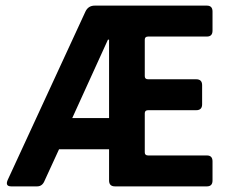

<svg xmlns="http://www.w3.org/2000/svg" viewBox="-20 -663 821 683"><path d="M112 0H20Q-2 0 7 -22L284 -622Q294 -643 317 -643H716Q736 -643 736 -622V-554Q736 -533 716 -533H507Q495 -533 495 -522V-392Q495 -381 507 -381H678Q699 -381 699 -360V-292Q699 -271 678 -271H507Q495 -271 495 -260V-121Q495 -110 507 -110H716Q736 -110 736 -89V-21Q736 0 716 0H389Q368 0 368 -21V-132H190L139 -21Q131 0 112 0ZM368 -243V-522H364L237 -243Z"/></svg>

Font: Rajdhani
Style: Bold
Weight: 700
Designer: Satya Rajpurohit, Jyotish Sonowal
Foundry: Indian Type Foundry
Version: Version 1.201 February 1, 2022